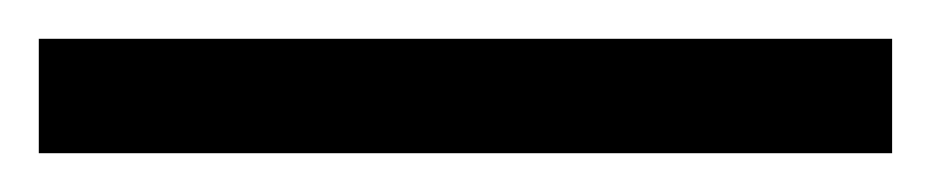

<svg xmlns="http://www.w3.org/2000/svg" viewBox="-25 63 480 99"><path d="M-5 142H435V83H-5Z"/></svg>

Font: Noto Serif Bengali SemiCondensed Black
Style: Regular
Weight: 900
Width: 4
Designer: Juan Bruce, Universal Thirst, Indian Type Foundry and the Monotype Design Team.
Foundry: Monotype Imaging Inc.
Version: Version 2.003